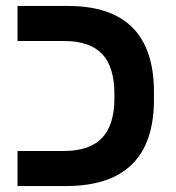

<svg xmlns="http://www.w3.org/2000/svg" viewBox="-20 -626 593 646"><path d="M498 -291Q498 0 201 0H39V-118H194Q282 -118 323.5 -162Q365 -206 365 -296V-309Q365 -401 323.5 -444.5Q282 -488 196 -488H39V-606H208Q498 -606 498 -316Z"/></svg>

Font: Noto Sans Hebrew Droid
Style: Regular
Weight: 400
Designer: Monotype Design Team
Foundry: Monotype Imaging Inc.
Version: Version 1.100